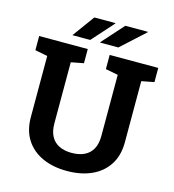

<svg xmlns="http://www.w3.org/2000/svg" viewBox="-129 -1006 1018 1124"><g transform="rotate(15 379.5 -444.0)"><path d="M378.9 10.3Q294.4 10.3 230.2 -19Q166 -48.3 130.4 -104Q94.7 -159.7 94.7 -239.3V-610.4L19 -625V-710.9H313.5V-625L237.3 -610.4V-239.3Q237.3 -192.4 254.4 -161.1Q271.5 -129.9 303.2 -114.5Q335 -99.1 378.9 -99.1Q423.8 -99.1 455.8 -114.5Q487.8 -129.9 504.9 -161.1Q522 -192.4 522 -239.3V-610.4L446.3 -625V-710.9H740.7V-625L664.6 -610.4V-239.3Q664.6 -159.7 628.7 -103.8Q592.8 -47.9 528.6 -18.8Q464.4 10.3 378.9 10.3ZM374.5 -766.1 373.5 -768.6 490.7 -899.4H626L627 -896.5L483.9 -766.1ZM209 -766.1H205.6L302.7 -899.4H429.7L430.7 -897L313.5 -766.1Z"/></g></svg>

Font: Roboto Slab LO
Style: Bold
Weight: 700
Designer: Google
Version: Version 2.000